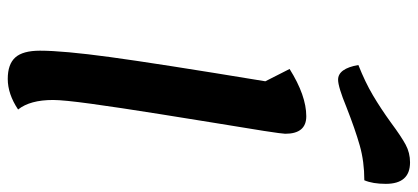

<svg xmlns="http://www.w3.org/2000/svg" viewBox="-304 -722 1052 483"><g transform="rotate(90 221.5 -481.0)"><path d="M185 -623 154 -684Q221 -726 273 -726Q317 -726 317 -673Q317 -659 288 -485Q284 -461 267.5 -357.5Q251 -254 241.5 -184.5Q232 -115 232 -89Q232 -31 256 -1Q217 25 179 25Q142 25 125 6Q108 -13 108 -56Q108 -114 124 -232Q140 -350 185 -623ZM144 -857Q187 -874 220 -893.5Q253 -913 289 -939Q324 -965 344.5 -976Q365 -987 389 -987Q443 -987 443 -926Q443 -893 434 -872Q387 -872 346.5 -860.5Q306 -849 250 -827Q199 -806 181 -806Q153 -806 144 -857Z"/></g></svg>

Font: Lemonada
Style: Regular
Weight: 400
Designer: Mohamed Gaber (Arabic) Eduardo Tunni (Latin)
Foundry: Kief Type Foundry
Version: Version 3.006